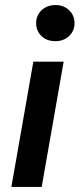

<svg xmlns="http://www.w3.org/2000/svg" viewBox="-20 -740 315 760"><path d="M25 0 112 -496H232L145 0ZM199 -577Q165 -577 144 -597.5Q123 -618 123 -648Q123 -679 144.5 -699.5Q166 -720 200 -720Q232 -720 253.5 -699.5Q275 -679 275 -648Q275 -618 253.5 -597.5Q232 -577 199 -577Z"/></svg>

Font: DM Sans 28pt SemiBold
Style: Italic
Weight: 600
Italic angle: -10°
Version: Version 4.004;gftools[0.9.30]